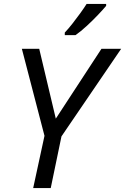

<svg xmlns="http://www.w3.org/2000/svg" viewBox="-20 -964 641 984"><path d="M150 0 208 -268 92 -714H181L266 -356L500 -714H601L295 -265L240 0ZM312 -784V-797Q330 -816 350.5 -842Q371 -868 390.5 -895Q410 -922 424 -944H524V-934Q510 -917 482.5 -888Q455 -859 424 -830.5Q393 -802 367 -784Z"/></svg>

Font: Manna Sans
Style: Italic
Weight: 400
Italic angle: -12°
Designer: Monotype Design Team
Foundry: Monotype Imaging Inc.
Version: Version 2.001.1; ttfautohint (v1.8.2)